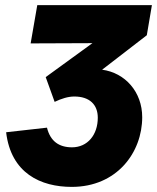

<svg xmlns="http://www.w3.org/2000/svg" viewBox="-20 -720 615 752"><path d="M261 12C438 12 537 -123 537 -261C537 -360 470 -435 380 -447L555 -582L575 -700H126L100 -550L342 -551L159 -418L194 -321C221 -334 247 -342 271 -342C331 -342 363 -310 363 -259C363 -192 323 -143 262 -143C211 -143 177 -167 164 -220L4 -202C23 -41 140 12 261 12Z"/></svg>

Font: Fixel Text 20240404 ExtraBold
Style: Italic
Weight: 800
Width: 4
Italic angle: -10°
Designer: AlfaBravo + MacPaw
Foundry: Kyrylo Tkachov, Marchela Mozhyna, Serhii Makarenko, Maria Weinstein, Zakhar Kryvoshyya
Version: Version 1.211;Glyphs 3.2 (3225)